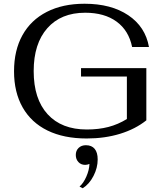

<svg xmlns="http://www.w3.org/2000/svg" viewBox="-20 -730 871 1026"><path d="M55 -349Q55 -461 100 -542Q145 -623 230 -666.5Q315 -710 432 -710Q574 -710 665.5 -648.5Q757 -587 776 -479H686Q668 -567 603 -614.5Q538 -662 435 -662Q306 -662 233 -579.5Q160 -497 160 -350Q160 -201 234.5 -119.5Q309 -38 444 -38Q507 -38 559 -51.5Q611 -65 658 -94V-321H413V-366H762V-87Q703 -40 621.5 -15Q540 10 443 10Q321 10 234 -32.5Q147 -75 101 -156Q55 -237 55 -349ZM405 267Q426 249 441.5 213.5Q457 178 458 146Q446 151 435 151Q413 151 399 136Q385 121 385 98Q385 75 400 60.5Q415 46 439 46Q470 46 486 65.5Q502 85 502 122Q502 167 479.5 210.5Q457 254 422 276Z"/></svg>

Font: Fahkwang
Style: Regular
Weight: 400
Version: Version 1.000; ttfautohint (v1.6)